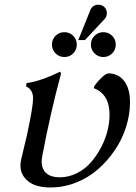

<svg xmlns="http://www.w3.org/2000/svg" viewBox="-20 -808 588 830"><path d="M198.7 2.4Q134.8 2.4 101.6 -24.4Q68.4 -51.3 68.4 -92.8Q68.4 -102.1 70.8 -115.2Q76.2 -139.2 83.7 -170.2Q91.3 -201.2 96.7 -224.6Q123 -347.2 123 -382.3Q123 -421.4 92.3 -434.6L95.2 -449.2Q125 -452.1 165.5 -466.6Q206.1 -481 238.8 -498L244.1 -490.7Q198.2 -321.3 163.1 -135.7Q160.2 -122.1 160.2 -109.9Q160.2 -76.2 180.7 -58.8Q201.2 -41.5 237.3 -41.5Q276.9 -41.5 312.3 -59.3Q347.7 -77.1 372.8 -106Q397.9 -134.8 416.7 -170.4Q435.5 -206.1 444.6 -242.4Q453.6 -278.8 453.6 -311.5Q453.6 -401.4 385.3 -426.8L387.2 -434.6Q397.9 -451.7 418 -471.2Q438 -490.7 448.7 -490.7Q490.7 -490.7 516.4 -458.3Q542 -425.8 542 -365.7Q542 -313 525.1 -259.5Q508.3 -206.1 476.8 -159.4Q445.3 -112.8 403.8 -76.4Q362.3 -40 308.8 -18.8Q255.4 2.4 198.7 2.4ZM347.2 -634.8H318.4L370.6 -764.6Q373.5 -772 378.9 -777.3Q389.2 -787.6 404.8 -787.6Q420.9 -787.6 431.4 -777.3Q441.9 -767.1 441.9 -751.5Q441.9 -736.8 433.6 -727.1ZM220.2 -577.1Q204.6 -592.8 204.6 -615.2Q204.6 -637.7 220.2 -653.3Q235.8 -668.9 258.3 -668.9Q280.8 -668.9 296.4 -653.3Q312 -637.7 312 -615.2Q312 -592.8 296.4 -577.1Q280.8 -561.5 258.3 -561.5Q235.8 -561.5 220.2 -577.1ZM388.7 -577.1Q373 -592.8 373 -615.2Q373 -637.7 388.7 -653.3Q404.3 -668.9 426.8 -668.9Q449.2 -668.9 464.8 -653.3Q480.5 -637.7 480.5 -615.2Q480.5 -592.8 464.8 -577.1Q449.2 -561.5 426.8 -561.5Q404.3 -561.5 388.7 -577.1Z"/></svg>

Font: Flanker
Style: Italic
Weight: 400
Italic angle: -12°
Designer: Flanker
Version: Version 2.027